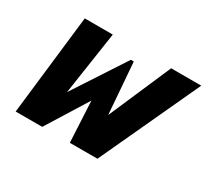

<svg xmlns="http://www.w3.org/2000/svg" viewBox="-103 -636 860 795"><g transform="rotate(30 327.5 -238.5)"><path d="M655 -477 434 0H302L292 -196L170 0H43L98 -477H232L187 -176L349 -424H363L382 -179L511 -477Z"/></g></svg>

Font: Intel One Mono
Style: Bold Italic
Weight: 700
Italic angle: -16°
Monospace: yes
Designer: Fred Shallcrass
Foundry: Frere-Jones Type LLC
Version: Version 1.400;hotconv 1.1.0;makeotfexe 2.6.0;FJTRelease1.4